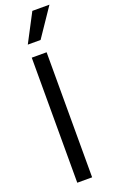

<svg xmlns="http://www.w3.org/2000/svg" viewBox="-179 -979 609 1020"><g transform="rotate(-20 126.0 -469.5)"><path d="M151.4 0H67.4V-707H151.4ZM155.3 -939.5H252L143.6 -779.3H71.3Z"/></g></svg>

Font: Pretendard JP
Style: Regular
Weight: 400
Designer: Base glyphs from Inter by Rasmus Andersson; Hangeul glyphs from Noto Sans CJK(Source Han Sans) by Jang Soo-young and Kan
Foundry: Kil Hyung-jin
Version: Version 1.309